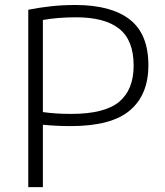

<svg xmlns="http://www.w3.org/2000/svg" viewBox="-20 -768 678 788"><path d="M96 0V-728Q145 -737.5 191 -742.5Q237 -747.5 289.5 -747.5Q436 -747.5 512.5 -688Q589 -628.5 589 -500Q589 -379 513 -314.8Q437 -250.5 271 -250.5Q240.5 -250.5 213.5 -251.8Q186.5 -253 156 -256V0ZM272 -300.5Q409 -300.5 468.8 -350Q528.5 -399.5 528.5 -499Q528.5 -602.5 469.5 -649.8Q410.5 -697 292.5 -697Q253 -697 219.8 -694.2Q186.5 -691.5 156 -686V-308Q210 -300.5 272 -300.5Z"/></svg>

Font: Encode Sans Semi Expanded Light
Style: Regular
Weight: 300
Width: 6
Designer: Multiple Designers
Foundry: Impallari Type
Version: Version 3.000; ttfautohint (v1.8.3) -l 8 -r 50 -G 200 -x 14 